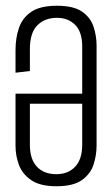

<svg xmlns="http://www.w3.org/2000/svg" viewBox="-20 -644 390 668"><path d="M176 4Q120 4 89 -17Q58 -38 46 -70Q34 -102 34 -137V-318H266V-482Q266 -533 241.5 -557.5Q217 -582 178 -582Q136 -582 110 -556Q84 -530 84 -473V-397L34 -391V-469Q34 -512 46 -547Q58 -582 89 -603Q120 -624 178 -624Q236 -624 265.5 -603.5Q295 -583 305.5 -551Q316 -519 316 -486V-137Q316 -104 305.5 -71.5Q295 -39 265 -17.5Q235 4 176 4ZM176 -38Q217 -38 241.5 -64Q266 -90 266 -140V-283H84V-140Q84 -90 108.5 -64Q133 -38 176 -38Z"/></svg>

Font: Smooch Sans
Style: Regular
Weight: 400
Designer: Robert E. Leuschke
Foundry: Robert E. Leuschke
Version: Version 1.010; ttfautohint (v1.8.3)